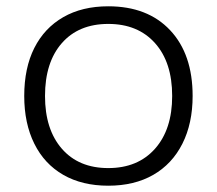

<svg xmlns="http://www.w3.org/2000/svg" viewBox="-20 -578 690 610"><path d="M324 12Q241 12 181 -22.5Q121 -57 89 -121.5Q57 -186 57 -273Q57 -362 89 -425.5Q121 -489 181 -523.5Q241 -558 324 -558Q449 -558 520.5 -482Q592 -406 592 -273Q592 -186 559.5 -121.5Q527 -57 467 -22.5Q407 12 324 12ZM324 -44Q418 -44 472.5 -105.5Q527 -167 527 -273Q527 -380 472.5 -441Q418 -502 324 -502Q230 -502 176.5 -441Q123 -380 123 -273Q123 -167 176.5 -105.5Q230 -44 324 -44Z"/></svg>

Font: Azeret Mono Thin ExtraLight
Style: Regular
Weight: 250
Version: Version 1.002